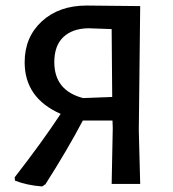

<svg xmlns="http://www.w3.org/2000/svg" viewBox="-20 -664 624 693"><path d="M132 9Q78 5 34 -12L33 -24Q131 -150 199 -253Q69 -310 69 -439Q69 -530 131 -587Q193 -644 293 -644L486 -642L481 -193L486 0H383L387 -202L386 -229H279Q222 -121 144 1ZM176 -440Q176 -337 280 -310L385 -314L383 -559L299 -562Q241 -561 208.5 -530Q176 -499 176 -440Z"/></svg>

Font: Alegreya Sans Medium
Style: Regular
Weight: 500
Designer: Juan Pablo del Peral
Foundry: Huerta Tipografica
Version: Version 2.007